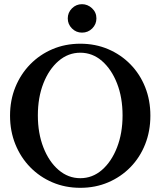

<svg xmlns="http://www.w3.org/2000/svg" viewBox="-20 -885 767 918"><path d="M364 13Q292 13 231 -13Q170 -39 124.5 -85.5Q79 -132 53.5 -195Q28 -258 28 -332Q28 -406 53.5 -468.5Q79 -531 124.5 -577.5Q170 -624 231 -650Q292 -676 364 -676Q436 -676 497 -650Q558 -624 603.5 -577.5Q649 -531 674 -468.5Q699 -406 699 -332Q699 -258 674 -195Q649 -132 603.5 -85.5Q558 -39 497 -13Q436 13 364 13ZM364 -33Q422 -33 467.5 -72.5Q513 -112 539.5 -180Q566 -248 566 -333Q566 -419 539.5 -486.5Q513 -554 467.5 -593.5Q422 -633 364 -633Q306 -633 260 -593.5Q214 -554 187.5 -486.5Q161 -419 161 -333Q161 -248 187.5 -180Q214 -112 260 -72.5Q306 -33 364 -33ZM372 -729Q344 -729 324 -749Q304 -769 304 -797Q304 -825 324 -845Q344 -865 372 -865Q399 -865 420 -845.5Q441 -826 441 -797Q441 -769 421 -749Q401 -729 372 -729Z"/></svg>

Font: Junicode
Style: Bold
Weight: 700
Designer: Peter S. Baker
Version: Version 2.100; ttfautohint (v1.8.4)